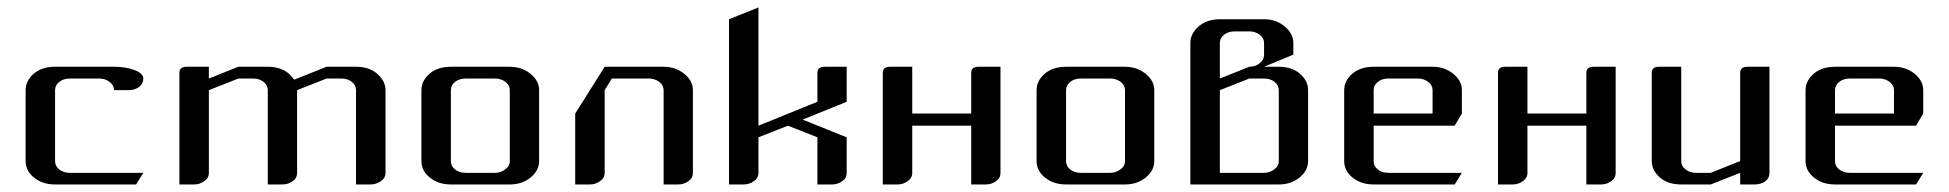

<svg xmlns="http://www.w3.org/2000/svg" viewBox="-20 -489 5166 509"><path d="M47.9 -62V-250Q47.9 -274.9 69.8 -293.9Q91.3 -312 126 -312H282.2Q314 -312 336.9 -303.2Q359.9 -294.4 359.9 -280.8Q359.9 -267.6 349.1 -258.8Q337.4 -250 320.8 -250H282.2Q282.2 -263.2 270.5 -272Q258.8 -280.8 243.2 -280.8H165Q148.4 -280.8 137.2 -272Q126 -263.2 126 -250V-62Q126 -48.3 137.2 -39.6Q148.4 -30.8 165 -30.8H359.9L340.8 0H126Q92.8 0 70.3 -18.1Q47.9 -36.1 47.9 -62Z M455.6 0V-295.9Q455.6 -312 474.6 -312H533.7V-280.8L611.8 -312H689.9Q724.1 -312 745.6 -293.9Q754.9 -285.2 759.8 -277.8L845.7 -312H923.8Q958.5 -312 979.5 -293.9Q1002 -274.4 1002 -250V-30.8Q1002 -17.1 989.7 -8.8Q978 0 961.9 0H923.8V-250Q923.8 -263.2 912.6 -272Q901.9 -280.8 884.8 -280.8H845.7L767.6 -250V-30.8Q767.6 -16.6 755.9 -8.8Q744.1 0 728.5 0H689.9V-250Q689.9 -263.2 678.7 -272Q667.5 -280.8 650.9 -280.8H611.8L533.7 -250V-30.8Q533.7 -17.1 521.5 -8.8Q509.8 0 494.6 0Z M1097.2 -62V-250Q1097.2 -274.9 1119.1 -293.9Q1140.6 -312 1175.3 -312H1331.5Q1363.3 -312 1386.2 -293.5Q1409.2 -274.9 1409.2 -250V-62Q1409.2 -36.6 1386.2 -18.1Q1363.8 0 1331.5 0H1175.3Q1142.1 0 1119.6 -18.1Q1097.2 -36.1 1097.2 -62ZM1175.3 -62Q1175.3 -48.3 1186.5 -39.6Q1197.8 -30.8 1214.4 -30.8H1292.5Q1307.6 -30.8 1319.3 -40Q1331.5 -48.3 1331.5 -62V-250Q1331.5 -263.2 1319.8 -272Q1308.1 -280.8 1292.5 -280.8H1214.4Q1197.8 -280.8 1186.5 -272Q1175.3 -263.2 1175.3 -250Z M1504.9 0V-188L1583 -312H1739.3Q1771 -312 1793.9 -293.5Q1816.9 -274.9 1816.9 -250V-30.8Q1816.9 -16.6 1805.2 -8.8Q1793.5 0 1777.8 0H1739.3V-250Q1739.3 -263.2 1727.5 -272Q1715.8 -280.8 1700.2 -280.8H1602.1L1583 -250V-30.8Q1583 -17.1 1570.8 -8.8Q1559.1 0 1543.9 0Z M1912.6 0V-438L1990.7 -469.2V-155.8L2147 -219.2V-295.9Q2147 -312 2166.5 -312H2224.6V-219.2L2107.9 -171.9L2224.6 -125V-30.8Q2224.6 -16.6 2212.9 -8.8Q2201.2 0 2185.5 0H2147V-125L2068.8 -155.8L1990.7 -125V-30.8Q1990.7 -17.1 1978.5 -8.8Q1966.8 0 1951.7 0Z M2320.3 0V-295.9Q2320.3 -312 2339.4 -312H2398.4V-188H2554.7V-295.9Q2554.7 -312 2574.2 -312H2632.3V-30.8Q2632.3 -16.6 2620.6 -8.8Q2608.9 0 2593.3 0H2554.7V-155.8H2398.4V-30.8Q2398.4 -17.1 2386.2 -8.8Q2374.5 0 2359.4 0Z M2728 -62V-250Q2728 -274.9 2750 -293.9Q2771.5 -312 2806.2 -312H2962.4Q2994.1 -312 3017.1 -293.5Q3040 -274.9 3040 -250V-62Q3040 -36.6 3017.1 -18.1Q2994.6 0 2962.4 0H2806.2Q2772.9 0 2750.5 -18.1Q2728 -36.1 2728 -62ZM2806.2 -62Q2806.2 -48.3 2817.4 -39.6Q2828.6 -30.8 2845.2 -30.8H2923.3Q2938.5 -30.8 2950.2 -40Q2962.4 -48.3 2962.4 -62V-250Q2962.4 -263.2 2950.7 -272Q2939 -280.8 2923.3 -280.8H2845.2Q2828.6 -280.8 2817.4 -272Q2806.2 -263.2 2806.2 -250Z M3135.7 0V-375Q3135.7 -399.9 3157.7 -418.9Q3179.7 -438 3213.9 -438H3331.1Q3363.3 -438 3385.7 -418.9Q3408.7 -399.9 3408.7 -375V-344.2L3331.1 -312H3370.1Q3404.3 -312 3425.8 -293.9Q3447.8 -274.9 3447.8 -250V-62Q3447.8 -36.6 3424.8 -18.1Q3402.3 0 3370.1 0ZM3213.9 -30.8H3331.1Q3346.2 -30.8 3357.9 -40Q3370.1 -48.3 3370.1 -62V-250Q3370.1 -263.2 3358.9 -272Q3347.7 -280.8 3331.1 -280.8H3292L3213.9 -250ZM3213.9 -280.8 3292 -312Q3307.6 -312 3318.8 -320.8Q3331.1 -330.1 3331.1 -344.2V-375Q3331.1 -388.2 3319.3 -397Q3307.6 -405.8 3292 -405.8H3252.9Q3236.3 -405.8 3225.1 -397Q3213.9 -388.2 3213.9 -375Z M3543.5 -62V-250Q3543.5 -274.9 3565.4 -293.9Q3586.9 -312 3621.6 -312H3777.8Q3809.6 -312 3832.5 -293.5Q3855.5 -274.9 3855.5 -250V-188L3836.4 -155.8H3621.6V-62Q3621.6 -48.3 3632.8 -39.6Q3644 -30.8 3660.6 -30.8H3855.5L3836.4 0H3621.6Q3588.4 0 3565.9 -18.1Q3543.5 -36.1 3543.5 -62ZM3621.6 -188H3777.8V-250Q3777.8 -263.2 3766.1 -272Q3754.4 -280.8 3738.8 -280.8H3660.6Q3644 -280.8 3632.8 -272Q3621.6 -263.2 3621.6 -250Z M3951.2 0V-295.9Q3951.2 -312 3970.2 -312H4029.3V-188H4185.5V-295.9Q4185.5 -312 4205.1 -312H4263.2V-30.8Q4263.2 -16.6 4251.5 -8.8Q4239.7 0 4224.1 0H4185.5V-155.8H4029.3V-30.8Q4029.3 -17.1 4017.1 -8.8Q4005.4 0 3990.2 0Z M4358.9 -62V-295.9Q4358.9 -312 4377.9 -312H4437V-62Q4437 -48.8 4448.2 -40Q4460 -30.8 4476.1 -30.8H4515.1L4593.3 -62V-295.9Q4593.3 -312 4612.8 -312H4670.9V-30.8Q4670.9 -16.6 4660.2 -8.8Q4648.4 0 4631.8 0H4593.3V-30.8L4515.1 0H4437Q4402.3 0 4380.9 -18.1Q4358.9 -37.1 4358.9 -62Z M4766.6 -62V-250Q4766.6 -274.9 4788.6 -293.9Q4810.1 -312 4844.7 -312H5001Q5032.7 -312 5055.7 -293.5Q5078.6 -274.9 5078.6 -250V-188L5059.6 -155.8H4844.7V-62Q4844.7 -48.3 4856 -39.6Q4867.2 -30.8 4883.8 -30.8H5078.6L5059.6 0H4844.7Q4811.5 0 4789.1 -18.1Q4766.6 -36.1 4766.6 -62ZM4844.7 -188H5001V-250Q5001 -263.2 4989.3 -272Q4977.5 -280.8 4961.9 -280.8H4883.8Q4867.2 -280.8 4856 -272Q4844.7 -263.2 4844.7 -250Z"/></svg>

Font: Hhenum
Style: Regular
Weight: 400
Designer: T. Christopher White
Version: Version 1.0